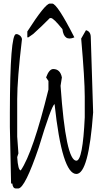

<svg xmlns="http://www.w3.org/2000/svg" viewBox="-20 -1020 571 1074"><path d="M76.2 -829.1Q99.1 -821.8 103 -801.8Q76.2 -576.2 76.2 -464.8V-255.9L83 -162.1L76.2 -141.1Q81.1 -66.9 96.2 -66.9Q164.1 -166 251 -519V-566.9L237.8 -586.9Q254.9 -633.8 277.8 -633.8Q316.9 -633.8 326.2 -586.9L318.8 -540Q348.1 -121.1 407.2 -121.1Q442.9 -121.1 454.1 -363.8V-479Q454.1 -576.2 434.1 -804.2L460.9 -851.1Q487.8 -844.2 487.8 -811L501 -391.1Q476.1 -46.9 407.2 -46.9Q327.1 -46.9 285.2 -438Q267.1 -426.8 196.8 -194.8Q120.1 30.8 83 34.2H68.8Q51.8 34.2 48.8 6.8H42L35.2 -310.1V-391.1Q36.1 -829.1 69.8 -829.1ZM258.8 -1000H272Q299.8 -1000 396 -811Q337.9 -786.1 329.1 -856.9Q280.8 -917 266.1 -918.9H258.8Q217.8 -877 166 -830.1L138.7 -811H132.8V-843.8Q232.9 -1000 258.8 -1000Z"/></svg>

Font: Loved by the King
Style: Regular
Weight: 400
Designer: Kimberly Geswein
Foundry: Kimberly Geswein
Version: Version 1.002 2006